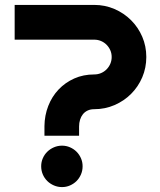

<svg xmlns="http://www.w3.org/2000/svg" viewBox="-20 -720 643 774"><path d="M569.8 -490.2Q569.8 -446.8 553.5 -408.4Q537.1 -370.1 508.5 -341.6Q480 -313 441.7 -296.4Q403.3 -279.8 359.9 -279.8Q344.7 -279.8 333.3 -274.4Q321.8 -269 314.2 -259.5Q306.6 -250 302.7 -237.3Q298.8 -224.6 298.8 -210V-172.9H159.2V-211.9Q159.7 -254.9 174.6 -293Q189.5 -331.1 216.1 -359.1Q242.7 -387.2 279.3 -403.6Q315.9 -419.9 359.9 -419.9Q374.5 -419.9 387.2 -425.3Q399.9 -430.7 409.4 -440.2Q418.9 -449.7 424.6 -462.6Q430.2 -475.6 430.2 -490.2Q430.2 -504.9 424.6 -517.6Q418.9 -530.3 409.4 -539.8Q399.9 -549.3 387.2 -554.7Q374.5 -560.1 359.9 -560.1H39.1V-700.2H359.9Q403.3 -700.2 441.7 -683.6Q480 -667 508.5 -638.4Q537.1 -609.9 553.5 -571.8Q569.8 -533.7 569.8 -490.2ZM313 -49.8Q313 -32.2 306.4 -16.8Q299.8 -1.5 288.6 9.8Q277.3 21 262.2 27.6Q247.1 34.2 230 34.2Q212.9 34.2 197.5 27.6Q182.1 21 170.7 9.8Q159.2 -1.5 152.6 -16.8Q146 -32.2 146 -49.8Q146 -66.9 152.6 -82Q159.2 -97.2 170.7 -108.4Q182.1 -119.6 197.5 -126.2Q212.9 -132.8 230 -132.8Q247.1 -132.8 262.2 -126.2Q277.3 -119.6 288.6 -108.4Q299.8 -97.2 306.4 -82Q313 -66.9 313 -49.8Z"/></svg>

Font: Righteous
Style: Regular
Weight: 400
Version: Version 1.000